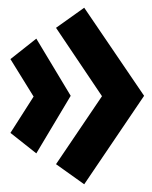

<svg xmlns="http://www.w3.org/2000/svg" viewBox="-20 -466 393 497"><path d="M74 -366 163 -218 74 -69 7 -122 67 -216 7 -313ZM198 -446 353 -218 198 11 125 -41 244 -217 125 -394Z"/></svg>

Font: Podkova
Style: Bold
Weight: 700
Designer: Ilya Yudin
Foundry: Cyreal (www.cyreal.org)
Version: Version 2.102; ttfautohint (v1.8.1.43-b0c9)